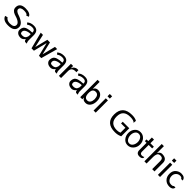

<svg xmlns="http://www.w3.org/2000/svg" viewBox="784 -3267 5814 5814"><g transform="rotate(45 3691.0 -360.0)"><path d="M557 -620Q515 -731 310 -731Q193 -731 131 -683Q69 -635 69 -541V-537Q69 -418 208 -366Q471 -295 471 -182Q471 -67 293 -67Q167 -67 111 -153L30 -130Q76 14 294 14Q571 14 571 -189Q571 -335 328 -425Q164 -471 164 -550Q164 -599 205 -625Q246 -651 320 -651Q460 -651 477 -588Z M971 -368 969 -354Q725 -349 666 -256Q636 -206 636 -142V-139Q636 -77 686 -33Q736 11 833 11Q921 1 969 -82Q973 -24 1014 0L1087 2Q1057 -58 1057 -98V-324Q1057 -538 860 -538H855Q720 -538 641 -459L691 -411Q751 -467 861 -467Q971 -467 971 -368ZM743 -98Q728 -119 728 -151Q728 -209 790 -246Q852 -284 969 -288V-209Q969 -198 962 -178Q945 -121 911 -99Q878 -76 818 -76Q757 -76 743 -98Z M1500 -437 1608 0H1708L1856 -533H1760L1655 -110L1558 -522H1446L1341 -107L1247 -533H1152L1289 0H1392Z M2256 -368 2254 -354Q2010 -349 1951 -256Q1921 -206 1921 -142V-139Q1921 -77 1971 -33Q2021 11 2118 11Q2206 1 2254 -82Q2258 -24 2299 0L2372 2Q2342 -58 2342 -98V-324Q2342 -538 2145 -538H2140Q2005 -538 1926 -459L1976 -411Q2036 -467 2146 -467Q2256 -467 2256 -368ZM2028 -98Q2013 -119 2013 -151Q2013 -209 2075 -246Q2137 -284 2254 -288V-209Q2254 -198 2247 -178Q2230 -121 2196 -99Q2163 -76 2103 -76Q2042 -76 2028 -98Z M2718 -538Q2666 -538 2621 -504Q2577 -470 2558 -407V-513H2465V3H2558V-292Q2558 -370 2597 -409Q2636 -448 2722 -451Q2741 -451 2761 -447L2762 -536Q2728 -538 2718 -538Z M3157 -368 3155 -354Q2911 -349 2852 -256Q2822 -206 2822 -142V-139Q2822 -77 2872 -33Q2922 11 3019 11Q3107 1 3155 -82Q3159 -24 3200 0L3273 2Q3243 -58 3243 -98V-324Q3243 -538 3046 -538H3041Q2906 -538 2827 -459L2877 -411Q2937 -467 3047 -467Q3157 -467 3157 -368ZM2929 -98Q2914 -119 2914 -151Q2914 -209 2976 -246Q3038 -284 3155 -288V-209Q3155 -198 3148 -178Q3131 -121 3097 -99Q3064 -76 3004 -76Q2943 -76 2929 -98Z M3609 -535Q3512 -535 3467 -443V-740H3378V3H3467V-72Q3498 15 3610 15Q3706 15 3764 -64Q3823 -144 3823 -269Q3823 -394 3764 -464Q3706 -535 3609 -535ZM3731 -261Q3729 -178 3695 -127Q3659 -76 3597 -76Q3480 -76 3467 -230V-299Q3475 -444 3597 -445Q3725 -445 3731 -261Z M3943 -601H4043V-699H3943ZM3950 3H4041V-521H3950Z M5094 -37V-382H4815V-309H5001V-99Q4937 -73 4868 -73Q4571 -73 4571 -363Q4571 -648 4871 -648Q5031 -648 5069 -589L5079 -682Q5003 -728 4871 -728Q4475 -728 4473 -353Q4473 12 4869 12Q4983 12 5073 -28Z M5601 -463Q5528 -542 5421 -542Q5313 -542 5243 -463Q5173 -384 5173 -265Q5173 -146 5243 -63Q5313 20 5420 20Q5527 20 5600 -63Q5674 -146 5674 -265Q5674 -384 5601 -463ZM5306 -408Q5347 -467 5418 -467Q5489 -467 5531 -408Q5573 -350 5573 -267Q5573 -184 5531 -119Q5488 -55 5417 -55Q5346 -55 5305 -120Q5265 -184 5265 -266Q5265 -349 5306 -408Z M6030 -92Q6004 -66 5950 -66Q5867 -66 5867 -148V-440H6016V-513H5867V-668H5776V-513H5703V-440H5776V-134Q5776 7 5914 7Q6013 7 6036 -56Z M6460 3H6558V-362Q6558 -538 6347 -538Q6265 -538 6219 -441V-740H6126V3H6219V-284Q6219 -355 6244 -410Q6270 -466 6353 -466Q6460 -466 6460 -345Z M6698 -601H6798V-699H6698ZM6705 3H6796V-521H6705Z M7287 -104Q7277 -70 7196 -70Q7114 -70 7068 -130Q7021 -189 7021 -270Q7021 -351 7074 -403Q7126 -455 7200 -455Q7273 -455 7288 -406H7357Q7338 -530 7184 -530Q7088 -530 7008 -464Q6928 -396 6928 -269Q6928 -142 7004 -66Q7079 12 7205 12Q7331 12 7357 -98Z"/></g></svg>

Font: Sawarabi Gothic
Style: Regular
Weight: 400
Designer: mshio (mshio@users.sourceforge.jp)
Version: Version 20141215